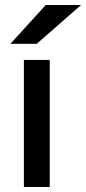

<svg xmlns="http://www.w3.org/2000/svg" viewBox="-20 -752 346 772"><path d="M22 -576 164 -732H306L128 -576ZM76 0V-511H180V0Z"/></svg>

Font: Overpass Light
Style: Bold
Weight: 600
Designer: Delve Withrington, Thomas Jockin
Foundry: Delve Fonts
Version: Version 3.000;DELV;Overpass